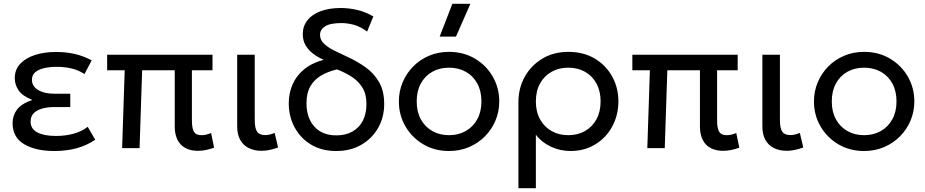

<svg xmlns="http://www.w3.org/2000/svg" viewBox="-20 -777 4852 1007"><path d="M265.5 15Q167 15 106.5 -20.8Q46 -56.5 46 -131.5Q46 -171 69 -202Q92 -233 149.5 -253Q97.5 -273.5 77.5 -303.2Q57.5 -333 57.5 -367Q57.5 -412.5 86.5 -443Q115.5 -473.5 164.5 -489Q213.5 -504.5 273 -504.5Q326 -504.5 371.5 -494.2Q417 -484 461 -460.5L423 -388.5Q394.5 -408 357.8 -417.2Q321 -426.5 277 -426.5Q242 -426.5 212.8 -420Q183.5 -413.5 165.5 -398.8Q147.5 -384 147.5 -358.5Q147.5 -324.5 180 -305Q212.5 -285.5 263.5 -285.5H348.5V-215.5H265.5Q228 -215.5 199.8 -207.2Q171.5 -199 156 -182.2Q140.5 -165.5 140.5 -139.5Q140.5 -101 175.8 -82.5Q211 -64 273.5 -64Q323.5 -64 366.8 -76Q410 -88 440 -112L479.5 -44Q435 -14 381.8 0.5Q328.5 15 265.5 15Z M1018 14Q991 14 969 6.5Q947 -1 930.8 -16.5Q914.5 -32 905.5 -56.5Q896.5 -81 896.5 -115V-408.5H725.5L712 0H620.5L634 -408.5H542V-490H1094.5V-408.5H986.5V-147Q986.5 -103 997.5 -85.5Q1008.5 -68 1036 -68Q1049 -68 1062 -71Q1075 -74 1087 -79.5L1103 -2.5Q1083 5 1061 9.5Q1039 14 1018 14Z M1352 14Q1315 14 1286 0.2Q1257 -13.5 1240.5 -42Q1224 -70.5 1224 -115.5V-490H1316V-149.5Q1316 -104 1328.5 -86.2Q1341 -68.5 1371.5 -68.5Q1382.5 -68.5 1395 -71.5Q1407.5 -74.5 1420.5 -80L1438.5 -3.5Q1417 4.5 1394.8 9.2Q1372.5 14 1352 14Z M1743.5 15Q1666.5 15 1610.8 -19Q1555 -53 1524.8 -109.8Q1494.5 -166.5 1494.5 -235Q1494.5 -288 1514.2 -333.8Q1534 -379.5 1574.5 -413Q1615 -446.5 1677.5 -463.5Q1648 -476 1623.2 -494.5Q1598.5 -513 1583.2 -538.5Q1568 -564 1568 -598Q1568 -639.5 1592.2 -670.5Q1616.5 -701.5 1661.2 -718.2Q1706 -735 1767 -735Q1810 -735 1852.2 -725.2Q1894.5 -715.5 1938 -691L1905.5 -611.5Q1869.5 -638 1835.8 -647Q1802 -656 1771 -656Q1711 -656 1684.8 -638.8Q1658.5 -621.5 1658.5 -594Q1658.5 -568 1679 -548.2Q1699.5 -528.5 1732.5 -512Q1765.5 -495.5 1804 -478Q1853 -455.5 1896.8 -424.5Q1940.5 -393.5 1967.8 -347Q1995 -300.5 1995 -231.5Q1995 -163 1963.8 -107.2Q1932.5 -51.5 1876 -18.2Q1819.5 15 1743.5 15ZM1744.5 -67Q1792.5 -67 1828 -86.8Q1863.5 -106.5 1882.8 -143.5Q1902 -180.5 1902 -232Q1902 -284 1880.2 -318.5Q1858.5 -353 1823.2 -375.2Q1788 -397.5 1747.5 -413Q1699 -401.5 1663.2 -380.2Q1627.5 -359 1607.5 -324Q1587.5 -289 1587.5 -236Q1587.5 -159 1628.8 -113Q1670 -67 1744.5 -67Z M2335 15Q2259 15 2199.5 -20.5Q2140 -56 2106 -115Q2072 -174 2072 -245Q2072 -297.5 2091.5 -344.5Q2111 -391.5 2146.5 -427.8Q2182 -464 2230 -484.5Q2278 -505 2335 -505Q2411.5 -505 2471 -469.5Q2530.5 -434 2564.5 -375Q2598.5 -316 2598.5 -245Q2598.5 -192.5 2579 -145.5Q2559.5 -98.5 2524 -62.5Q2488.5 -26.5 2440.5 -5.8Q2392.5 15 2335 15ZM2335 -68Q2384.5 -68 2422.8 -89.8Q2461 -111.5 2483 -151.2Q2505 -191 2505 -245Q2505 -299.5 2483.2 -339.2Q2461.5 -379 2423 -400.5Q2384.5 -422 2335 -422Q2285.5 -422 2247.2 -400.5Q2209 -379 2187.2 -339.2Q2165.5 -299.5 2165.5 -245Q2165.5 -191 2187.2 -151.2Q2209 -111.5 2247.5 -89.8Q2286 -68 2335 -68ZM2286 -585 2352.5 -757H2447L2371.5 -585Z M2699 210V-242Q2699 -314.5 2732.2 -374.2Q2765.5 -434 2824.5 -469.5Q2883.5 -505 2960.5 -505Q3040 -505 3099 -470Q3158 -435 3190.8 -375.8Q3223.5 -316.5 3223.5 -245Q3223.5 -191.5 3205.2 -144.2Q3187 -97 3153.5 -61.2Q3120 -25.5 3074.2 -5.2Q3028.5 15 2973 15Q2917 15 2868.2 -8.2Q2819.5 -31.5 2790.5 -70.5V210ZM2960.5 -68Q3010 -68 3048.2 -89.8Q3086.5 -111.5 3108.2 -151.2Q3130 -191 3130 -245Q3130 -299.5 3108.2 -339.2Q3086.5 -379 3048.2 -400.5Q3010 -422 2960.5 -422Q2911 -422 2872.8 -400.5Q2834.5 -379 2812.5 -339.2Q2790.5 -299.5 2790.5 -245Q2790.5 -191 2812.5 -151.2Q2834.5 -111.5 2872.8 -89.8Q2911 -68 2960.5 -68Z M3772.5 14Q3745.5 14 3723.5 6.5Q3701.5 -1 3685.2 -16.5Q3669 -32 3660 -56.5Q3651 -81 3651 -115V-408.5H3480L3466.5 0H3375L3388.5 -408.5H3296.5V-490H3849V-408.5H3741V-147Q3741 -103 3752 -85.5Q3763 -68 3790.5 -68Q3803.5 -68 3816.5 -71Q3829.5 -74 3841.5 -79.5L3857.5 -2.5Q3837.5 5 3815.5 9.5Q3793.5 14 3772.5 14Z M4106.5 14Q4069.5 14 4040.5 0.2Q4011.5 -13.5 3995 -42Q3978.5 -70.5 3978.5 -115.5V-490H4070.5V-149.5Q4070.5 -104 4083 -86.2Q4095.5 -68.5 4126 -68.5Q4137 -68.5 4149.5 -71.5Q4162 -74.5 4175 -80L4193 -3.5Q4171.5 4.5 4149.2 9.2Q4127 14 4106.5 14Z M4512 15Q4436 15 4376.5 -20.5Q4317 -56 4283 -115Q4249 -174 4249 -245Q4249 -297.5 4268.5 -344.5Q4288 -391.5 4323.5 -427.8Q4359 -464 4407 -484.5Q4455 -505 4512 -505Q4588.5 -505 4648 -469.5Q4707.5 -434 4741.5 -375Q4775.5 -316 4775.5 -245Q4775.5 -192.5 4756 -145.5Q4736.5 -98.5 4701 -62.5Q4665.5 -26.5 4617.5 -5.8Q4569.5 15 4512 15ZM4512 -68Q4561.5 -68 4599.8 -89.8Q4638 -111.5 4660 -151.2Q4682 -191 4682 -245Q4682 -299.5 4660.2 -339.2Q4638.5 -379 4600 -400.5Q4561.5 -422 4512 -422Q4462.5 -422 4424.2 -400.5Q4386 -379 4364.2 -339.2Q4342.5 -299.5 4342.5 -245Q4342.5 -191 4364.2 -151.2Q4386 -111.5 4424.5 -89.8Q4463 -68 4512 -68Z"/></svg>

Font: Geologica Cursive Light
Style: Regular
Weight: 300
Designer: Sindre Bremnes, Frode Helland
Foundry: Monokrom Skriftforlag AS
Version: Version 1.010;gftools[0.9.28]